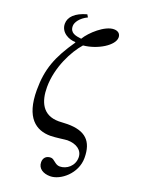

<svg xmlns="http://www.w3.org/2000/svg" viewBox="-166 -757 774 1049"><g transform="rotate(20 220.5 -232.5)"><path d="M153 -683C87 -665 55 -632 55 -593C55 -542 106 -518 143 -518L144 -515C67 -403 35 -324 35 -200C35 -39 106 10 190 10C220 10 275 1 286 1C338 1 376 26 376 69C376 118 335 150 295 150C267 150 255 121 234 121C206 121 192 139 192 162C192 200 225 218 264 218C324 218 407 151 407 60C407 -38 360 -82 257 -82C236 -82 224 -80 206 -80C111 -80 82 -151 82 -234C82 -350 141 -461 189 -515C272 -523 357 -576 357 -622C357 -642 344 -656 318 -656C266 -656 193 -590 167 -546C134 -550 100 -555 100 -596C100 -617 120 -648 162 -668Z"/></g></svg>

Font: STIXGeneral
Style: Regular
Weight: 400
Designer: MicroPress Inc., with final additions and corrections provided by Coen Hoffman, Elsevier (retired)
Version: Version 1.1.0